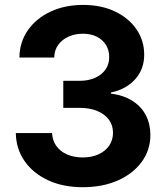

<svg xmlns="http://www.w3.org/2000/svg" viewBox="-20 -758 680 788"><path d="M319.8 10.3Q237.8 10.3 176.5 -18.6Q115.2 -47.4 80.6 -97.4Q45.9 -147.5 44.9 -211.9H193.8Q194.8 -181.6 211.2 -158.9Q227.5 -136.2 255.6 -124Q283.7 -111.8 319.8 -111.8Q356 -111.8 384 -124.5Q412.1 -137.2 428 -160.2Q443.8 -183.1 443.8 -213.4Q443.8 -243.7 427 -266.6Q410.2 -289.6 379.4 -302.5Q348.6 -315.4 306.2 -315.4H239.7V-426.3H306.2Q342.8 -426.3 370.1 -438.5Q397.5 -450.7 412.8 -472.4Q428.2 -494.1 428.2 -523.4Q428.2 -552.2 414.8 -573.7Q401.4 -595.2 377.2 -607.4Q353 -619.6 320.3 -619.6Q287.6 -619.6 261.2 -607.7Q234.9 -595.7 219 -574Q203.1 -552.2 202.6 -522H59.6Q60.5 -585.4 94.5 -634Q128.4 -682.6 187.3 -710.2Q246.1 -737.8 321.3 -737.8Q396 -737.8 452.4 -710.7Q508.8 -683.6 540.3 -637.5Q571.8 -591.3 571.8 -533.7Q571.8 -472.7 533.7 -431.6Q495.6 -390.6 435.1 -378.4V-374Q487.3 -367.2 523.7 -344Q560.1 -320.8 578.6 -284.9Q597.2 -249 597.2 -204.1Q597.2 -142.1 561.5 -93.5Q525.9 -44.9 463.4 -17.3Q400.9 10.3 319.8 10.3Z"/></svg>

Font: Inter 18pt
Style: Bold
Weight: 700
Designer: Rasmus Andersson
Foundry: rsms
Version: Version 4.001;git-66647c0bb